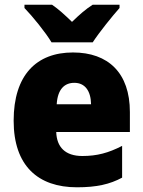

<svg xmlns="http://www.w3.org/2000/svg" viewBox="-20 -786 608 816"><path d="M199 -606H374C402 -649 457 -717 488 -752V-766H374C344 -747 318 -724 286 -693C254 -724 230 -746 201 -766H84V-752C118 -717 174 -648 199 -606ZM290 -563C135 -563 38 -467 38 -273C38 -81 142 10 307 10C391 10 447 -3 499 -31V-166C441 -136 392 -123 330 -123C257 -123 221 -161 219 -225H532V-310C532 -476 440 -563 290 -563ZM296 -434C341 -434 366 -400 367 -343H221C225 -408 255 -434 296 -434Z"/></svg>

Font: Noto Sans Devanagari UI SemiCondensed Black
Style: Regular
Weight: 900
Width: 4
Designer: Jelle Bosma - Monotype Design Team
Foundry: Monotype Imaging Inc.
Version: Version 2.004